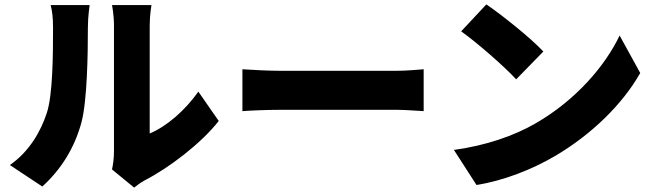

<svg xmlns="http://www.w3.org/2000/svg" viewBox="-20 -796 2990 876"><path d="M491 -23 592 60C603 52 616 40 640 27C751 -30 897 -141 978 -244L885 -378C823 -290 738 -218 663 -187C663 -265 663 -589 663 -679C663 -728 671 -773 671 -773H491C491 -773 500 -729 500 -680C500 -589 500 -163 500 -106C500 -75 496 -44 491 -23ZM25 -43 173 55C260 -24 321 -123 352 -239C378 -340 381 -549 381 -672C381 -720 389 -773 389 -773H211C218 -746 222 -717 222 -670C222 -545 221 -361 193 -279C167 -200 116 -106 25 -43Z M1086 -480V-289C1127 -292 1202 -295 1259 -295C1401 -295 1691 -295 1790 -295C1831 -295 1887 -290 1913 -289V-480C1884 -478 1835 -473 1790 -473C1692 -473 1402 -473 1259 -473C1210 -473 1126 -477 1086 -480Z M2199 -776 2084 -653C2156 -602 2282 -492 2335 -434L2459 -561C2399 -625 2268 -729 2199 -776ZM2051 -112 2154 48C2280 28 2410 -24 2512 -84C2679 -182 2821 -321 2901 -463L2807 -634C2740 -493 2605 -338 2425 -234C2327 -177 2198 -132 2051 -112Z"/></svg>

Font: Noto Sans HK Black
Style: Regular
Weight: 900
Designer: Ryoko NISHIZUKA 西塚涼子 (kana, bopomofo & ideographs); Paul D. Hunt (Latin, Greek & Cyrillic); Sandoll Communications 산돌커뮤니
Foundry: Adobe
Version: Version 2.004;hotconv 1.0.118;makeotfexe 2.5.65603